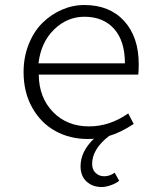

<svg xmlns="http://www.w3.org/2000/svg" viewBox="-20 -542 640 767"><path d="M534.2 -285.2Q534.2 -257.3 532.2 -244.1H134.8Q135.7 -152.3 191.7 -94.7Q247.6 -37.1 335.9 -37.1Q418.5 -37.1 492.2 -88.9L514.2 -46.9Q460 -11.7 416 1Q348.1 53.2 348.1 112.8Q348.1 135.7 362.1 148.9Q376 162.1 396 162.1Q418.5 162.1 438 147.9L456.1 180.2Q443.8 190.4 423.1 197.8Q402.3 205.1 386.2 205.1Q349.6 205.1 325.7 183.1Q301.8 161.1 301.8 122.1Q301.8 63.5 355 12.2Q347.2 13.2 330.1 13.2Q259.3 13.2 201.7 -18.3Q144 -49.8 109.1 -111.3Q74.2 -172.9 74.2 -253.9Q74.2 -314 94.7 -365.2Q115.2 -416.5 149.2 -450.2Q183.1 -483.9 226.6 -502.9Q270 -522 316.9 -522Q417.5 -522 475.8 -458.3Q534.2 -394.5 534.2 -285.2ZM133.8 -289.1H479Q479 -378.4 435.8 -426.8Q392.6 -475.1 316.9 -475.1Q248.5 -475.1 196 -424.1Q143.6 -373 133.8 -289.1Z"/></svg>

Font: Office Code Pro D Light
Style: Regular
Weight: 300
Designer: Nathan Rutzky & Paul D. Hunt
Foundry: Adobe Systems Incorporated
Version: Version 1.004;PS 001.004;hotconv 1.0.70;makeotf.lib2.5.58329